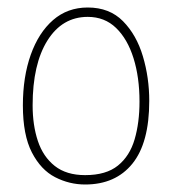

<svg xmlns="http://www.w3.org/2000/svg" viewBox="-20 -534 460 512"><path d="M207 -42Q165 -42 127 -61.5Q89 -81 65 -127.5Q41 -174 41 -253Q41 -329 62 -388Q83 -447 121.5 -480.5Q160 -514 214 -514Q272 -514 308 -477.5Q344 -441 361 -384Q378 -327 378 -265Q378 -153 333 -97.5Q288 -42 207 -42ZM207 -67Q263 -67 294.5 -92.5Q326 -118 339 -162.5Q352 -207 352 -263Q352 -328 336 -379Q320 -430 289.5 -459.5Q259 -489 214 -489Q146 -489 106.5 -426Q67 -363 67 -253Q67 -200 81 -158Q95 -116 126 -91.5Q157 -67 207 -67Z"/></svg>

Font: Noto Sans Syriac Western Thin
Style: Regular
Weight: 100
Designer: Patrick Giasson and the Monotype Design Team
Foundry: Monotype Imaging Inc.
Version: Version 3.000; ttfautohint (v1.8.4.7-5d5b)